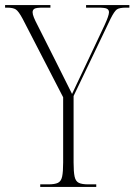

<svg xmlns="http://www.w3.org/2000/svg" viewBox="-28 -734 528 754"><path d="M130 0V-10H162Q187 -10 199.5 -16Q212 -22 216 -40.5Q220 -59 220 -96V-352L61 -660Q45 -690 34 -697Q23 -704 0 -704H-8V-714H170V-704H140Q114 -704 107 -699.5Q100 -695 100 -686Q100 -678 105 -665.5Q110 -653 120 -634L190 -495Q207 -461 222.5 -430Q238 -399 255 -365Q263 -383 274 -405.5Q285 -428 299 -458L383 -636Q400 -673 400 -686Q400 -695 392.5 -699.5Q385 -704 358 -704H310V-714H480V-704H467Q441 -704 431 -697Q421 -690 406 -660L261 -357V-96Q261 -59 265 -40.5Q269 -22 281.5 -16Q294 -10 318 -10H350V0Z"/></svg>

Font: Noto Serif Display Condensed ExtraLight
Style: Regular
Weight: 200
Width: 3
Designer: Monotype Design Team
Foundry: Monotype Imaging Inc.
Version: Version 2.009